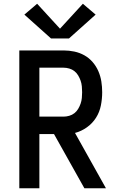

<svg xmlns="http://www.w3.org/2000/svg" viewBox="-20 -1004 640 1024"><path d="M83 0V-735H319Q348 -735 376.5 -729Q405 -723 430 -709Q455 -695 474 -673Q493 -651 504.5 -624.5Q516 -598 520.5 -569.5Q525 -541 525 -512Q525 -477 518 -441.5Q511 -406 492 -376Q473 -346 443.5 -325Q414 -304 380 -295L545 0H430L268 -289H190V0ZM190 -382H319Q334 -382 349.5 -386.5Q365 -391 377 -400.5Q389 -410 397 -423.5Q405 -437 410 -451.5Q415 -466 416.5 -481.5Q418 -497 418 -512Q418 -528 416.5 -543.5Q415 -559 410 -573.5Q405 -588 397 -601.5Q389 -615 377 -624.5Q365 -634 349.5 -638.5Q334 -643 319 -643H190ZM252 -799 110 -926 178 -984 300 -851 422 -984 490 -926 348 -799Z"/></svg>

Font: Iosevka SS04 Semibold Extended
Style: Regular
Weight: 600
Width: 7
Monospace: yes
Designer: Belleve Invis
Foundry: Belleve Invis
Version: Version 19.0.0; ttfautohint (v1.8.4)